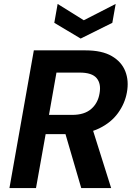

<svg xmlns="http://www.w3.org/2000/svg" viewBox="-20 -956 680 976"><path d="M28 0 152 -700H414Q498 -700 548 -671Q598 -642 617 -593.5Q636 -545 625 -486Q615 -430 580 -381.5Q545 -333 484.5 -303.5Q424 -274 337 -274H212L163 0ZM393 0 303 -308H448L545 0ZM229 -372H347Q409 -372 443.5 -402Q478 -432 486 -481Q495 -530 471.5 -558.5Q448 -587 385 -587H267ZM568 -936 551 -840 390 -760 256 -840 273 -936 406 -853Z"/></svg>

Font: DM Sans 9pt
Style: Bold Italic
Weight: 700
Italic angle: -10°
Version: Version 4.004;gftools[0.9.30]